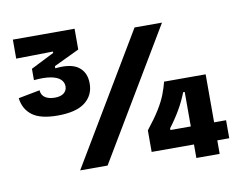

<svg xmlns="http://www.w3.org/2000/svg" viewBox="-80 -815 1217 965"><g transform="rotate(-10 528.5 -333.0)"><path d="M198 -291Q111 -291 69 -322.5Q27 -354 20 -411L130 -432Q131 -415 140 -404Q149 -393 164.5 -387.5Q180 -382 199 -382Q230 -382 246 -395Q262 -408 262 -429Q262 -450 246 -465Q230 -480 196.5 -486Q163 -492 111 -487V-545L230 -605V-612L42 -609V-706H357V-600L227 -538V-527Q307 -536 345.5 -507.5Q384 -479 384 -422Q384 -362 338.5 -326.5Q293 -291 198 -291ZM261 0 655 -660H795L401 0ZM631 -29V-139Q673 -192 697 -231Q721 -270 733.5 -302.5Q746 -335 754 -366H966V40H847V-297H839Q822 -253 797.5 -211Q773 -169 743 -130V-121H1027V-29Z"/></g></svg>

Font: Bricolage Grotesque 18pt
Style: Bold
Weight: 700
Designer: Mathieu Triay
Foundry: Atelier Triay
Version: Version 1.000;gftools[0.9.30]